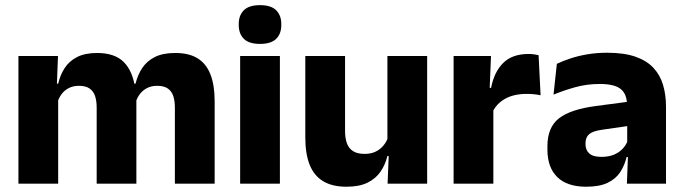

<svg xmlns="http://www.w3.org/2000/svg" viewBox="-20 -707 2628 739"><path d="M653.1 0V-293Q653.1 -318.8 646.8 -337.6Q640.5 -356.4 625.7 -366.5Q610.8 -376.7 585 -376.7Q562.8 -376.7 546.3 -368.2Q529.8 -359.8 518.9 -345.6Q507.9 -331.4 502.5 -313.5L487.8 -385H501.7Q509.6 -418 527.1 -444.7Q544.6 -471.4 575.5 -487.3Q606.5 -503.1 654.9 -503.1Q707.5 -503.1 740.8 -482.4Q774.1 -461.7 790.1 -420.4Q806.2 -379.2 806.2 -317.6V0ZM50.9 0V-491.4H203.2L198.1 -359.2L203.9 -354.2V0ZM352.1 0V-293Q352.1 -318.8 345.8 -337.6Q339.4 -356.4 324.6 -366.5Q309.7 -376.7 283.9 -376.7Q261.7 -376.7 245.2 -368.2Q228.7 -359.8 217.8 -345.6Q206.9 -331.4 201.4 -313.5L177.8 -385H204Q211.6 -418.5 228.9 -445.1Q246.1 -471.7 276.6 -487.4Q307.1 -503.1 353.6 -503.1Q422 -503.1 456.8 -467.8Q491.6 -432.4 500.3 -365.4Q501.8 -355.6 503.4 -341.2Q504.9 -326.7 504.9 -315.2V0Z M904.3 0V-491.4H1057.3V0ZM980.8 -538Q938.2 -538 918.6 -557.6Q898.9 -577.3 898.9 -610.9V-614.3Q898.9 -648 918.6 -667.6Q938.2 -687.2 980.8 -687.2Q1023.1 -687.2 1042.9 -667.6Q1062.7 -648 1062.7 -614.3V-610.9Q1062.7 -576.8 1042.9 -557.4Q1023.1 -538 980.8 -538Z M1308.1 -491.4V-202.7Q1308.1 -175.7 1315.1 -155.9Q1322.1 -136.1 1338.6 -125.4Q1355.2 -114.7 1383.5 -114.7Q1407.6 -114.7 1425.4 -123.2Q1443.1 -131.7 1455.2 -146.1Q1467.4 -160.5 1473.5 -177.9L1497.2 -106.4H1471Q1463.2 -73.5 1444.9 -46.6Q1426.6 -19.7 1394.8 -4Q1363 11.7 1313.6 11.7Q1259.1 11.7 1223.8 -9.5Q1188.6 -30.8 1171.8 -72.9Q1155.1 -115 1155.1 -178.1V-491.4ZM1624.1 -491.4V0H1471.8L1476.8 -122.9L1471.1 -137.2V-491.4Z M1875.9 -276 1834 -368.9H1870.2Q1881.9 -430 1916.7 -464.6Q1951.4 -499.3 2014.8 -499.3Q2025.9 -499.3 2035.2 -497.9Q2044.6 -496.5 2053 -494.6L2060.7 -340.2Q2050.1 -342.8 2036 -344.2Q2021.9 -345.6 2007.5 -345.6Q1958.5 -345.6 1925.1 -327.3Q1891.7 -309 1875.9 -276ZM1725.9 0V-491.4H1869.8L1863.5 -334.7L1878.9 -332.5V0Z M2392.9 0 2397.6 -123 2394.1 -130.7V-284L2393.2 -303.9Q2393.2 -345.1 2369 -364.5Q2344.8 -383.8 2288.3 -383.8Q2238.8 -383.8 2194.3 -371.4Q2149.8 -359 2110.5 -342.8L2123.3 -461.4Q2146.8 -472.5 2176.2 -482.3Q2205.7 -492.1 2241.1 -498Q2276.4 -504 2316.9 -504Q2381.5 -504 2425.1 -489Q2468.6 -474 2494.5 -446.4Q2520.5 -418.8 2531.9 -380.6Q2543.4 -342.5 2543.4 -296.4V0ZM2236.5 11.7Q2162.9 11.7 2125 -25.4Q2087 -62.6 2087 -131V-144.3Q2087 -217.1 2131.6 -251.7Q2176.3 -286.3 2273.8 -299L2405.8 -316.5L2414.8 -224.6L2297.8 -207.7Q2262.3 -202.8 2248 -190.8Q2233.6 -178.8 2233.6 -155.4V-151.8Q2233.6 -129.5 2248.1 -116.4Q2262.6 -103.2 2294.6 -103.2Q2322.5 -103.2 2342.6 -111.5Q2362.8 -119.8 2375.9 -133.8Q2389.1 -147.7 2395.6 -164.4L2417.1 -102.7H2391.8Q2384.1 -70.3 2367.2 -44.5Q2350.3 -18.6 2318.9 -3.5Q2287.6 11.7 2236.5 11.7Z"/></svg>

Font: Anek Gujarati Medium
Style: Regular
Weight: 500
Designer: Mrunmayee Ghaisas (Gujarati), Yesha Goshar (Latin)
Foundry: Ek Type
Version: Version 1.003